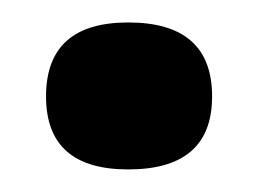

<svg xmlns="http://www.w3.org/2000/svg" viewBox="-20 -417 230 171"><path d="M94.2 -266.1Q21 -266.1 21 -331.1Q21 -397 94.2 -397Q168.9 -397 168.9 -331.1Q168.9 -266.1 94.2 -266.1Z"/></svg>

Font: Bricolage Grotesque Medium
Style: Regular
Weight: 500
Designer: Mathieu Triay
Foundry: Atelier Triay
Version: Version 1.000;gftools[0.9.30]